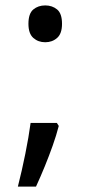

<svg xmlns="http://www.w3.org/2000/svg" viewBox="-20 -570 334 709"><path d="M190 -116 197 -105Q188 -70 174.5 -32Q161 6 145.5 44Q130 82 113 119H46Q61 60 73.5 -2Q86 -64 93 -116ZM147 -414Q121 -414 103 -430Q85 -446 85 -482Q85 -520 103 -535Q121 -550 147 -550Q173 -550 191 -535Q209 -520 209 -482Q209 -446 191 -430Q173 -414 147 -414Z"/></svg>

Font: hexugurmukhi05
Style: Book
Weight: 400
Designer: Jelle Bosma - Monotype Design Team
Foundry: Monotype Imaging Inc.
Version: Version 2.003